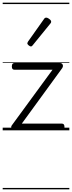

<svg xmlns="http://www.w3.org/2000/svg" viewBox="-20 -968 535 1426"><path d="M86 0Q68 0 64.5 -13.5Q61 -27 67 -36L370 -450H88Q78 -450 73 -455.5Q68 -461 68 -475Q68 -488 73 -494Q78 -500 88 -500H427Q436 -500 441.5 -494Q447 -488 447.5 -479.5Q448 -471 442 -462L142 -50H439Q449 -50 454 -44Q459 -38 459 -23Q459 -11 454 -5.5Q449 0 439 0ZM210 -623Q203 -623 193 -631Q183 -639 183 -647Q183 -649 184.5 -651.5Q186 -654 188 -659L307 -827Q310 -832 314 -834.5Q318 -837 324 -837Q330 -837 338.5 -832Q347 -827 353.5 -820.5Q360 -814 360 -808Q360 -803 359 -800.5Q358 -798 354 -793L223 -632Q217 -623 210 -623ZM0 428H495V438H0ZM0 -20H495V0H0ZM0 -505H495V-500H0ZM0 -948H495V-938H0Z"/></svg>

Font: Playwrite US Modern Guides
Style: Regular
Weight: 400
Designer: Veronika Burian, José Scaglione
Foundry: TypeTogether
Version: Version 1.003